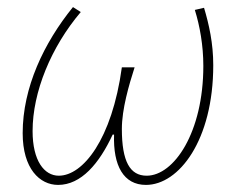

<svg xmlns="http://www.w3.org/2000/svg" viewBox="-20 -510 672 542"><path d="M144 12C209 12 260 -48 298 -130H302C299 -42 329 12 392 12C485 12 582 -114 582 -326C582 -388 570 -441 556 -488L530 -482C544 -437 554 -382 554 -324C554 -136 471 -14 394 -14C347 -14 324 -54 324 -146C324 -202 344 -270 360 -320H324C296 -116 214 -14 146 -14C105 -14 72 -56 72 -140C72 -250 124 -377 208 -476L186 -490C104 -389 44 -263 44 -134C44 -34 92 12 144 12Z"/></svg>

Font: Source Sans Pro ExtraLight
Style: Italic
Weight: 200
Italic angle: -11°
Designer: Paul D. Hunt
Foundry: Adobe Systems Incorporated
Version: Version 3.006;hotconv 1.0.111;makeotfexe 2.5.65597